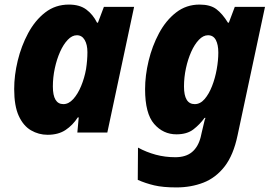

<svg xmlns="http://www.w3.org/2000/svg" viewBox="-20 -579 1185 839"><path d="M188 10Q149 10 115.5 -9.5Q82 -29 62 -72.5Q42 -116 42 -190Q42 -250 57.5 -314Q73 -378 103 -434Q133 -490 177.5 -524.5Q222 -559 281 -559Q328 -559 357 -537.5Q386 -516 404 -480H408L434 -549H566L449 0H318L324 -66H320Q298 -32 266.5 -11Q235 10 188 10ZM257 -124Q280 -124 300 -146Q320 -168 334.5 -203Q349 -238 356 -277Q362 -316 362 -351Q362 -384 350 -404.5Q338 -425 316 -425Q295 -425 276 -405Q257 -385 242.5 -352.5Q228 -320 219.5 -280.5Q211 -241 211 -201Q211 -124 257 -124Z M751 240Q692 240 654 231Q616 222 582 207L583 66Q620 86 660.5 97Q701 108 746 108Q792 108 819 85.5Q846 63 857 20L861 2Q866 -17 870.5 -38Q875 -59 878 -64H874Q853 -35 825 -13.5Q797 8 751 8Q693 8 653.5 -37.5Q614 -83 614 -189Q614 -249 629.5 -313.5Q645 -378 675 -434Q705 -490 749.5 -524.5Q794 -559 852 -559Q899 -559 925.5 -539Q952 -519 976 -480H980L1006 -549H1138L1018 13Q1000 99 961.5 148.5Q923 198 869 219Q815 240 751 240ZM831 -124Q855 -124 874 -146Q893 -168 906.5 -202.5Q920 -237 927 -276Q934 -315 934 -349Q934 -384 923 -404.5Q912 -425 889 -425Q868 -425 849 -405Q830 -385 815.5 -352.5Q801 -320 792.5 -280.5Q784 -241 784 -201Q784 -124 831 -124Z"/></svg>

Font: Noto Sans Disp ExtBd
Style: Italic
Weight: 800
Italic angle: -12°
Designer: Monotype Design Team
Foundry: Monotype Imaging Inc.
Version: Version 2.000;GOOG;noto-source:20170915:90ef993387c0